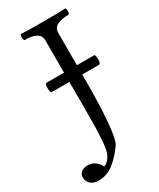

<svg xmlns="http://www.w3.org/2000/svg" viewBox="-265 -734 833 1007"><g transform="rotate(-30 151.5 -231.0)"><path d="M142.6 -127V-320.8H35.2Q27.3 -320.8 27.3 -347.7Q27.3 -377 35.2 -377H142.6V-572.3Q142.6 -628.4 49.8 -628.4Q43 -628.4 43 -647Q43 -665.5 49.8 -665.5Q72.8 -663.1 179.2 -663.1Q285.6 -663.1 314.5 -665.5Q321.3 -665.5 321.3 -647Q321.3 -628.4 314.5 -628.4Q220.7 -628.4 220.7 -572.3V-377H324.2Q332.5 -377 332.5 -351.6Q332.5 -320.8 323.2 -320.8H220.7V-309.6Q220.7 40 186 89.6Q151.4 139.2 110.4 171.9Q69.3 204.6 16.1 204.6Q-10.3 204.6 -28.8 189.7Q-47.4 174.8 -47.4 145.5Q-47.4 130.4 -33 117.9Q-18.6 105.5 4.4 105.5Q33.7 105.5 53.7 122.1Q73.7 138.7 78.1 154.8Q112.3 143.1 127.4 99.1Q142.6 55.2 142.6 -127Z"/></g></svg>

Font: Junicode
Style: Regular
Weight: 400
Designer: Peter S. Baker
Foundry: Briery Creek Software
Version: Version 0.7.2